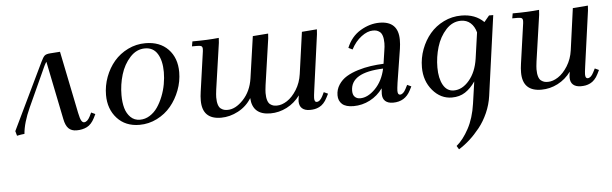

<svg xmlns="http://www.w3.org/2000/svg" viewBox="-48 -619 3474 1090"><g transform="rotate(-5 1689.0 -74.5)"><path d="M27.8 -19 210 -397.9Q222.2 -423.8 231.4 -432.1Q240.7 -440.4 264.2 -441.9L319.8 -445.8L392.1 -90.8Q398.9 -57.6 405.8 -46.4Q412.6 -35.2 420.9 -35.2Q439.9 -35.2 455.1 -64.9L465.8 -86.9L488.8 -76.2L478 -54.2Q460 -19 434.3 -6.1Q408.7 6.8 375 6.8Q346.2 6.8 329.3 -9.8Q312.5 -26.4 305.2 -64L237.8 -396Q233.4 -390.6 225.1 -374L121.1 -146Q83 -62 78.1 1Q60.1 2.4 35.2 7.8Z M558.6 -178.2Q558.6 -231 577.1 -280.8Q595.7 -330.6 627.9 -368.4Q660.2 -406.2 707 -429.2Q753.9 -452.1 806.6 -452.1Q888.7 -452.1 936.3 -402.6Q983.9 -353 983.9 -272Q983.9 -219.2 964.8 -168.9Q945.8 -118.7 913.3 -79.6Q880.9 -40.5 833.7 -16.8Q786.6 6.8 733.9 6.8Q653.8 6.8 606.2 -45.7Q558.6 -98.1 558.6 -178.2ZM646 -169.9Q646 -128.4 655 -96.2Q664.1 -64 685.5 -43Q707 -22 738.8 -22Q768.6 -22 794.7 -38.3Q820.8 -54.7 839.1 -81.3Q857.4 -107.9 870.8 -141.8Q884.3 -175.8 890.6 -211.2Q897 -246.6 897 -279.8Q897 -344.7 873 -383.8Q849.1 -422.9 801.8 -422.9Q753.4 -422.9 716.8 -383.1Q680.2 -343.3 663.1 -286.6Q646 -230 646 -169.9Z M1068.8 -411.1 1073.7 -439Q1161.1 -439 1224.6 -445.8L1222.7 -418L1184.6 -154.8Q1180.7 -124.5 1180.7 -110.8Q1180.7 -85.9 1185.8 -69.6Q1190.9 -53.2 1200.4 -46.1Q1210 -39.1 1218.8 -36.6Q1227.5 -34.2 1239.7 -34.2Q1284.2 -34.2 1328.6 -81.1Q1373 -127.9 1383.8 -201.2L1418 -439L1505.9 -445.8L1503.9 -418L1465.8 -154.8Q1461.9 -124.5 1461.9 -110.8Q1461.9 -85.9 1467 -69.6Q1472.2 -53.2 1481.4 -46.1Q1490.7 -39.1 1499.5 -36.6Q1508.3 -34.2 1520.5 -34.2Q1548.3 -34.2 1578.4 -53.7Q1608.4 -73.2 1633.1 -112.5Q1657.7 -151.9 1664.6 -201.2L1697.8 -439L1783.7 -445.8L1781.7 -418L1738.8 -104Q1733.9 -68.8 1733.9 -58.1Q1733.9 -35.2 1746.6 -35.2Q1765.6 -35.2 1780.8 -64.9L1791.5 -86.9L1814.9 -76.2L1803.7 -54.2Q1794.4 -35.6 1782.7 -23.2Q1771 -10.7 1757.8 -4.4Q1744.6 2 1731.9 4.4Q1719.2 6.8 1704.6 6.8Q1675.8 6.8 1660.2 -7.1Q1644.5 -21 1644.5 -47.9Q1644.5 -55.7 1648.9 -81.1Q1618.2 -39.1 1573.5 -16.1Q1528.8 6.8 1480 6.8Q1377.9 6.8 1372.6 -89.8Q1344.2 -43.9 1296.4 -18.6Q1248.5 6.8 1198.7 6.8Q1091.8 6.8 1091.8 -100.1Q1091.8 -124.5 1095.7 -149.9L1126 -363.8Q1128.9 -380.9 1128.9 -391.1Q1128.9 -402.8 1122.6 -407Q1116.2 -411.1 1098.6 -411.1Z M1867.7 -62Q1867.7 -95.2 1885.5 -122.3Q1903.3 -149.4 1931.2 -166.3Q1959 -183.1 1996.6 -194.6Q2034.2 -206.1 2070.1 -211.2Q2106 -216.3 2143.6 -217.8L2154.3 -290Q2158.7 -315.4 2158.7 -334Q2158.7 -358.9 2153.6 -375.2Q2148.4 -391.6 2138.9 -398.9Q2129.4 -406.2 2120.6 -408.7Q2111.8 -411.1 2099.6 -411.1Q2068.4 -411.1 2033.7 -385Q1999 -358.9 1975.6 -314L1952.6 -325.2Q1978.5 -388.7 2032 -420.4Q2085.4 -452.1 2140.6 -452.1Q2247.6 -452.1 2247.6 -345.2Q2247.6 -320.3 2243.7 -294.9L2213.4 -104Q2208.5 -68.8 2208.5 -58.1Q2208.5 -35.2 2221.7 -35.2Q2240.2 -35.2 2255.4 -64.9L2266.6 -86.9L2289.6 -76.2L2278.3 -54.2Q2247.1 6.8 2178.7 6.8Q2149.9 6.8 2134.3 -7.1Q2118.7 -21 2118.7 -47.9Q2118.7 -60.5 2120.6 -80.1Q2091.3 -39.1 2047.1 -16.1Q2002.9 6.8 1953.6 6.8Q1909.2 6.8 1888.4 -12Q1867.7 -30.8 1867.7 -62ZM1952.6 -80.1Q1952.6 -57.1 1964.4 -45.7Q1976.1 -34.2 1994.6 -34.2Q2038.1 -34.2 2080.8 -77.4Q2123.5 -120.6 2138.7 -190.9Q1952.6 -184.6 1952.6 -80.1Z M2358.9 -178.2Q2358.9 -231.4 2377.4 -281Q2396 -330.6 2428 -368.4Q2460 -406.2 2506.8 -429.2Q2553.7 -452.1 2606.9 -452.1Q2686.5 -452.1 2734.9 -403.8L2764.2 -439H2788.1L2725.1 16.1Q2718.3 65.4 2697.8 111.8Q2677.2 158.2 2648.7 193.8Q2620.1 229.5 2590.1 256.6Q2560.1 283.7 2528.3 303.2L2516.1 283.2Q2554.2 252 2586.2 192.9Q2618.2 133.8 2629.9 51.8L2647.9 -73.2Q2621.6 -34.7 2589.6 -13.9Q2557.6 6.8 2514.2 6.8Q2450.2 6.8 2404.5 -46.9Q2358.9 -100.6 2358.9 -178.2ZM2446.3 -169.9Q2446.3 -108.4 2467.5 -70.3Q2488.8 -32.2 2528.3 -32.2Q2576.7 -32.2 2616.2 -78.9Q2655.8 -125.5 2667 -201.2L2688 -349.1Q2678.7 -383.8 2656.7 -403.3Q2634.8 -422.9 2602.1 -422.9Q2553.7 -422.9 2517.1 -383.1Q2480.5 -343.3 2463.4 -286.6Q2446.3 -230 2446.3 -169.9Z M2894 -411.1 2898.9 -439Q2986.3 -439 3049.8 -445.8L3047.9 -418L3009.8 -154.8Q3005.9 -124.5 3005.9 -110.8Q3005.9 -85.9 3011 -69.6Q3016.1 -53.2 3025.6 -46.1Q3035.2 -39.1 3043.9 -36.6Q3052.7 -34.2 3064.9 -34.2Q3092.8 -34.2 3122.8 -53.7Q3152.8 -73.2 3177.5 -112.5Q3202.1 -151.9 3209 -201.2L3241.7 -439L3328.1 -445.8L3326.2 -418L3282.7 -104Q3277.8 -68.8 3277.8 -58.1Q3277.8 -35.2 3291 -35.2Q3309.6 -35.2 3324.7 -64.9L3335.9 -86.9L3358.9 -76.2L3348.1 -54.2Q3338.9 -35.6 3327.1 -23.2Q3315.4 -10.7 3302.2 -4.4Q3289.1 2 3276.4 4.4Q3263.7 6.8 3249 6.8Q3220.2 6.8 3204.6 -7.1Q3189 -21 3189 -47.9Q3189 -58.6 3192.9 -81.1Q3162.1 -39.1 3117.4 -16.1Q3072.8 6.8 3023.9 6.8Q2917 6.8 2917 -100.1Q2917 -124.5 2920.9 -149.9L2951.2 -363.8Q2954.1 -380.9 2954.1 -391.1Q2954.1 -402.8 2947.8 -407Q2941.4 -411.1 2923.8 -411.1Z"/></g></svg>

Font: Dihjauti S
Style: Bold Italic
Weight: 700
Italic angle: -9°
Designer: T. Christopher White
Version: Version 3.0.0